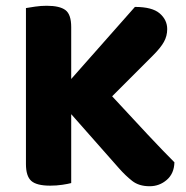

<svg xmlns="http://www.w3.org/2000/svg" viewBox="-20 -636 646 666"><path d="M227 -1Q216 2 196 5Q176 8 154 8Q107 8 88.5 -8.5Q70 -25 70 -67V-608Q81 -610 101.5 -613Q122 -616 142 -616Q187 -616 207 -601Q227 -586 227 -542V-362L448 -612Q508 -612 534 -589.5Q560 -567 560 -535Q560 -511 548.5 -490.5Q537 -470 511 -444L369 -302Q438 -227 493.5 -168Q549 -109 585 -73Q584 -34 558.5 -12Q533 10 499 10Q462 10 438.5 -8.5Q415 -27 393 -52L227 -240V-1Z"/></svg>

Font: Baloo Bhai 2
Style: Bold
Weight: 700
Designer: Supriya Tembe, Noopur Datye and Ek Type
Foundry: Ek Type
Version: Version 1.640;PS 1.000;hotconv 16.6.51;makeotf.lib2.5.65220;